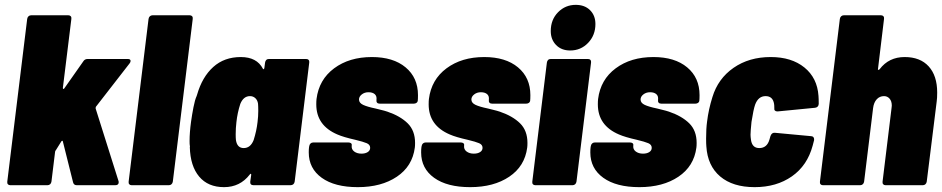

<svg xmlns="http://www.w3.org/2000/svg" viewBox="-20 -763 3881 791"><path d="M10 -15 92 -685Q93 -692 97.5 -696Q102 -700 108 -700H262Q268 -700 271.5 -696Q275 -692 274 -685L239 -401Q239 -397 241 -396.5Q243 -396 245 -399L323 -510Q329 -520 341 -520H506Q518 -520 518 -512Q518 -507 514 -502L375 -323Q374 -321 374 -316L468 -18Q469 -16 469 -12Q469 0 455 0H296Q284 0 281 -12L239 -180Q239 -183 237 -183Q235 -183 233 -181L210 -144Q209 -143 208 -141.5Q207 -140 207 -138L192 -15Q191 -8 186.5 -4Q182 0 176 0H22Q16 0 12.5 -4Q9 -8 10 -15Z M510 -15 592 -685Q593 -692 597.5 -696Q602 -700 608 -700H762Q768 -700 771.5 -696Q775 -692 774 -685L692 -15Q691 -8 686.5 -4Q682 0 676 0H522Q516 0 512.5 -4Q509 -8 510 -15Z M1088 -520H1241Q1248 -520 1251.5 -516Q1255 -512 1254 -505L1194 -15Q1193 -8 1188.5 -4Q1184 0 1177 0H1024Q1017 0 1013.5 -4Q1010 -8 1011 -15L1015 -43Q1015 -46 1013.5 -47Q1012 -48 1009 -44Q969 8 903 8Q837 8 800.5 -35.5Q764 -79 762 -157Q762 -158 762.5 -159.5Q763 -161 762 -163Q761 -168 761 -182Q761 -217 767 -261Q771 -290 777 -321Q783 -352 790 -367L792 -373Q813 -446 858.5 -487Q904 -528 972 -528Q1038 -528 1063 -480Q1064 -477 1066 -478Q1068 -479 1069 -482L1072 -505Q1073 -512 1077 -516Q1081 -520 1088 -520ZM1041 -260Q1044 -284 1044 -306Q1044 -326 1043 -336Q1041 -350 1032 -358.5Q1023 -367 1010 -367Q983 -367 970 -335Q958 -298 954 -260Q951 -235 951 -210Q951 -194 952 -186Q957 -153 984 -153Q1012 -153 1025 -186Q1037 -224 1041 -260Z M1252 -135Q1252 -148 1253 -155L1254 -161Q1255 -168 1259.5 -172Q1264 -176 1270 -176H1416Q1422 -176 1426 -173Q1430 -170 1429 -164Q1427 -148 1439 -139Q1451 -130 1469 -130Q1485 -130 1495 -136.5Q1505 -143 1505 -154Q1505 -167 1491 -173Q1477 -179 1444 -187Q1395 -198 1370 -209Q1283 -246 1283 -333Q1283 -347 1284 -355Q1294 -435 1356.5 -481.5Q1419 -528 1512 -528Q1600 -528 1651 -485.5Q1702 -443 1702 -371Q1702 -355 1701 -347Q1700 -342 1695.5 -339Q1691 -336 1685 -336H1544Q1537 -336 1533.5 -340Q1530 -344 1531 -351V-352Q1533 -367 1524 -375Q1515 -383 1498 -383Q1482 -383 1470.5 -374Q1459 -365 1459 -353Q1459 -339 1476 -331Q1493 -323 1527 -316Q1534 -314 1549 -310.5Q1564 -307 1576 -303Q1629 -285 1659.5 -255Q1690 -225 1690 -174Q1690 -162 1689 -155Q1679 -78 1615 -35Q1551 8 1454 8Q1359 8 1305.5 -30.5Q1252 -69 1252 -135Z M1715 -135Q1715 -148 1716 -155L1717 -161Q1718 -168 1722.5 -172Q1727 -176 1733 -176H1879Q1885 -176 1889 -173Q1893 -170 1892 -164Q1890 -148 1902 -139Q1914 -130 1932 -130Q1948 -130 1958 -136.5Q1968 -143 1968 -154Q1968 -167 1954 -173Q1940 -179 1907 -187Q1858 -198 1833 -209Q1746 -246 1746 -333Q1746 -347 1747 -355Q1757 -435 1819.5 -481.5Q1882 -528 1975 -528Q2063 -528 2114 -485.5Q2165 -443 2165 -371Q2165 -355 2164 -347Q2163 -342 2158.5 -339Q2154 -336 2148 -336H2007Q2000 -336 1996.5 -340Q1993 -344 1994 -351V-352Q1996 -367 1987 -375Q1978 -383 1961 -383Q1945 -383 1933.5 -374Q1922 -365 1922 -353Q1922 -339 1939 -331Q1956 -323 1990 -316Q1997 -314 2012 -310.5Q2027 -307 2039 -303Q2092 -285 2122.5 -255Q2153 -225 2153 -174Q2153 -162 2152 -155Q2142 -78 2078 -35Q2014 8 1917 8Q1822 8 1768.5 -30.5Q1715 -69 1715 -135Z M2249 -635Q2249 -682 2279 -712.5Q2309 -743 2352 -743Q2389 -743 2411 -721Q2433 -699 2433 -664Q2433 -618 2403 -586.5Q2373 -555 2329 -555Q2293 -555 2271 -577.5Q2249 -600 2249 -635ZM2173 -15 2233 -505Q2234 -512 2238 -516Q2242 -520 2249 -520H2402Q2409 -520 2412.5 -516Q2416 -512 2415 -505L2355 -15Q2354 -8 2349.5 -4Q2345 0 2339 0H2185Q2179 0 2175.5 -4Q2172 -8 2173 -15Z M2412 -135Q2412 -148 2413 -155L2414 -161Q2415 -168 2419.5 -172Q2424 -176 2430 -176H2576Q2582 -176 2586 -173Q2590 -170 2589 -164Q2587 -148 2599 -139Q2611 -130 2629 -130Q2645 -130 2655 -136.5Q2665 -143 2665 -154Q2665 -167 2651 -173Q2637 -179 2604 -187Q2555 -198 2530 -209Q2443 -246 2443 -333Q2443 -347 2444 -355Q2454 -435 2516.5 -481.5Q2579 -528 2672 -528Q2760 -528 2811 -485.5Q2862 -443 2862 -371Q2862 -355 2861 -347Q2860 -342 2855.5 -339Q2851 -336 2845 -336H2704Q2697 -336 2693.5 -340Q2690 -344 2691 -351V-352Q2693 -367 2684 -375Q2675 -383 2658 -383Q2642 -383 2630.5 -374Q2619 -365 2619 -353Q2619 -339 2636 -331Q2653 -323 2687 -316Q2694 -314 2709 -310.5Q2724 -307 2736 -303Q2789 -285 2819.5 -255Q2850 -225 2850 -174Q2850 -162 2849 -155Q2839 -78 2775 -35Q2711 8 2614 8Q2519 8 2465.5 -30.5Q2412 -69 2412 -135Z M2890 -160Q2889 -170 2889 -192Q2889 -234 2893 -262Q2899 -312 2915 -363Q2938 -439 3002 -483.5Q3066 -528 3155 -528Q3241 -528 3294 -485Q3347 -442 3352 -368Q3353 -357 3353 -335Q3352 -321 3338 -319L3184 -304H3182Q3176 -304 3172.5 -307.5Q3169 -311 3170 -318Q3170 -330 3169 -335Q3164 -367 3134 -367Q3104 -367 3091 -332Q3084 -312 3076 -261Q3072 -221 3072 -208Q3072 -200 3074 -186Q3079 -153 3108 -153Q3140 -153 3150 -188L3154 -202Q3159 -217 3172 -216L3322 -202Q3335 -201 3334 -186L3328 -163Q3306 -81 3242.5 -36.5Q3179 8 3089 8Q2999 8 2947 -36Q2895 -80 2890 -160Z M3841 -382Q3841 -358 3839 -345L3798 -15Q3797 -8 3792.5 -4Q3788 0 3782 0H3628Q3622 0 3618.5 -4Q3615 -8 3616 -15L3653 -318L3654 -328Q3654 -346 3645 -356.5Q3636 -367 3622 -367Q3604 -367 3592 -354Q3580 -341 3577 -318L3540 -15Q3539 -8 3534.5 -4Q3530 0 3524 0H3370Q3364 0 3360.5 -4Q3357 -8 3358 -15L3440 -685Q3441 -692 3445.5 -696Q3450 -700 3456 -700H3610Q3616 -700 3619.5 -696Q3623 -692 3622 -685L3597 -478Q3596 -475 3598.5 -475Q3601 -475 3604 -478Q3642 -528 3707 -528Q3771 -528 3806 -489.5Q3841 -451 3841 -382Z"/></svg>

Font: Barlow Semi Condensed Black
Style: Italic
Weight: 900
Width: 4
Italic angle: -7°
Designer: Jeremy Tribby
Foundry: Tribby Type
Version: Version 1.408